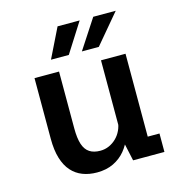

<svg xmlns="http://www.w3.org/2000/svg" viewBox="-107 -806 864 915"><g transform="rotate(-15 325.0 -349.0)"><path d="M261 11.5Q222 11.5 190.2 -0.8Q158.5 -13 135.8 -38.5Q113 -64 100.8 -104.2Q88.5 -144.5 88.5 -200.5V-500H209.5V-219.5Q209.5 -171 219.2 -141.2Q229 -111.5 249.8 -98Q270.5 -84.5 302.5 -84.5Q325.5 -84.5 345.8 -93.5Q366 -102.5 382 -118.2Q398 -134 407.5 -154.5Q417 -175 419 -198L448.5 -186Q448.5 -150 436.8 -115Q425 -80 401.2 -51.2Q377.5 -22.5 342.5 -5.5Q307.5 11.5 261 11.5ZM441 0 416.5 -112.5V-500H537.5V-64.5L516.5 -91H595.5V0ZM339.5 -564.5 434.5 -710H545.5L423 -564.5ZM187 -564.5 258.5 -710H367.5L275 -564.5Z"/></g></svg>

Font: Trispace Thin Medium
Style: Regular
Weight: 500
Version: Version 1.210